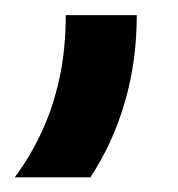

<svg xmlns="http://www.w3.org/2000/svg" viewBox="-22 -135 240 259"><path d="M-2.1 104.2Q18.1 77.1 33.7 44.1Q49.3 11.1 58 -28.5Q66.7 -68.1 66.7 -114.6H162.5Q162.5 -52.8 146.5 2.4Q130.6 57.6 100 104.2Z"/></svg>

Font: Afacad Flux Medium
Style: Regular
Weight: 500
Designer: Kristian Moeller
Foundry: Dicotype
Version: Version 1.100